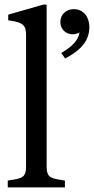

<svg xmlns="http://www.w3.org/2000/svg" viewBox="-20 -820 411 840"><path d="M14 0H264V-30L234 -35C194 -42 184 -52 184 -94V-800H170L16 -756V-731C83 -723 94 -708 94 -666V-94C94 -52 84 -42 44 -35L14 -30ZM265 -564C333 -600 371 -641 371 -702C371 -742 348 -780 303 -780C269 -780 244 -756 244 -724C244 -692 268 -670 298 -670C309 -670 319 -673 328 -678C323 -645 298 -618 248 -588Z"/></svg>

Font: Hedvig Letters Serif 24pt
Style: Regular
Weight: 400
Designer: Alexander Örn & Tor Weibull
Foundry: Kanon Foundry
Version: Version 1.000